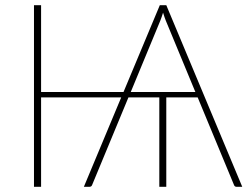

<svg xmlns="http://www.w3.org/2000/svg" viewBox="-20 -723 975 743"><path d="M736 -367 621.5 -643.5Q619 -650.5 616.2 -658Q613.5 -665.5 611 -674Q608.5 -665.5 605.8 -658Q603 -650.5 600.5 -643.5L486 -367ZM917.5 0H896Q887.5 0 885 -8.5L745 -346H623.5V0H596.5V-346H477L337 -8.5Q334.5 0 325.5 0H304.5L449 -346H139V0H111.5V-703H139V-367H458L598.5 -703H623.5Z"/></svg>

Font: Lato ExtraLight
Style: Regular
Weight: 275
Designer: Lukasz Dziedzic with Adam Twardoch and Botio Nikoltchev
Foundry: tyPoland Lukasz Dziedzic
Version: Version 2.015; 2015-08-06; http://www.latofonts.com/